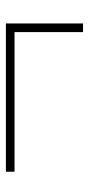

<svg xmlns="http://www.w3.org/2000/svg" viewBox="159 -538 308 667"><g transform="rotate(-90 313.5 -204.0)"><path d="M536 -70V-308H51V-338H566V-70Z"/></g></svg>

Font: Metropolitano Thin
Style: Regular
Weight: 250
Designer: Fonts by Alex Slobzheninov & Chris M. Simpson / Changes by Cristiano Sobral
Foundry: Fonts by Alex Slobzheninov & Chris M. Simpson / Changes by Cristiano Sobral
Version: Version 1.00;August 30, 2020;FontCreator 13.0.0.2681 64-bit